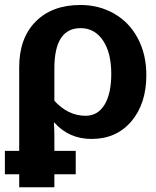

<svg xmlns="http://www.w3.org/2000/svg" viewBox="-20 -559 640 786"><path d="M579.1 -252Q579.1 -134.3 517.8 -62.3Q456.5 9.8 354.5 9.8Q262.7 9.8 202.6 -57.1H200.7Q202.6 -27.8 202.6 0V58.6H290V154.3H202.6V207.5H58.6V154.3H0V58.6H58.6V-283.7Q58.6 -402.8 126 -470.7Q193.4 -538.6 309.1 -538.6Q386.2 -538.6 448.2 -502.7Q510.3 -466.8 544.7 -401.1Q579.1 -335.4 579.1 -252ZM435.5 -256.8Q435.5 -343.3 401.4 -393.6Q367.2 -443.8 310.1 -443.8Q202.6 -443.8 202.6 -279.3V-146.5Q258.8 -85 330.1 -85Q380.4 -85 408 -130.4Q435.5 -175.8 435.5 -256.8Z"/></svg>

Font: Liberation Mono
Style: Bold
Weight: 700
Monospace: yes
Designer: Steve Matteson
Foundry: Ascender Corporation
Version: Version 2.1.5